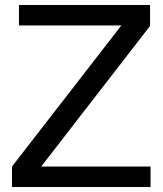

<svg xmlns="http://www.w3.org/2000/svg" viewBox="-20 -749 651 769"><path d="M581 -729V-645L145 -82H583V0H28V-82L466 -647H56V-729Z"/></svg>

Font: Ekushey Lalsalu
Style: Regular
Weight: 400
Designer: Al Mamun Sumon
Foundry: Al Mamun Sumon
Version: Version 1.0